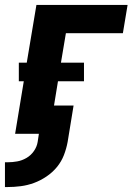

<svg xmlns="http://www.w3.org/2000/svg" viewBox="-33 -540 553 775"><path d="M-13 215V115H-2Q17 115 36.5 111.5Q56 108 74 97.5Q92 87 104 69.5Q116 52 119 33L124 0H28L63 -212H43V-287H75L114 -520H482L463 -406H233L213 -287H306V-212H201L185 -114H264L240 33Q235 60 225 86Q215 112 197 134Q179 156 154.5 172.5Q130 189 104 198.5Q78 208 51 211.5Q24 215 -2 215Z"/></svg>

Font: Iosevka SS04 Heavy Oblique
Style: Regular
Weight: 900
Italic angle: -9°
Monospace: yes
Designer: Belleve Invis
Foundry: Belleve Invis
Version: Version 19.0.0; ttfautohint (v1.8.4)